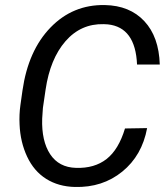

<svg xmlns="http://www.w3.org/2000/svg" viewBox="-20 -741 676 771"><path d="M56.6 0ZM570.8 -226.6Q550.3 -116.2 470.9 -51.8Q391.6 12.7 280.8 9.8Q214.8 8.3 165.5 -22.7Q116.2 -53.7 88.9 -112.1Q61.5 -170.4 58.6 -241.2Q56.6 -281.2 62 -319.3L70.3 -377.9Q93.3 -538.1 182.9 -630.6Q272.5 -723.1 400.9 -720.7Q501 -718.8 559.6 -656Q618.2 -593.3 621.6 -481.9H530.3Q523.9 -631.3 413.1 -643.1L397 -644Q304.7 -646.5 242.9 -575.4Q181.2 -504.4 163.1 -381.3L152.3 -307.6L149.4 -264.6Q146.5 -174.8 181.4 -121.8Q216.3 -68.8 285.2 -66.9Q359.4 -64.5 408 -102.5Q456.5 -140.6 481.9 -225.1Z"/></svg>

Font: Roboto
Style: Italic
Weight: 400
Italic angle: -12°
Designer: Google
Version: Version 2.134; 2016; ttfautohint (v1.6)